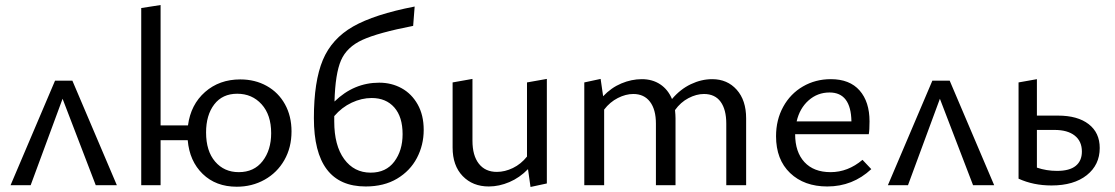

<svg xmlns="http://www.w3.org/2000/svg" viewBox="-20 -737 4437 764"><path d="M361 0 229 -344 102 0H22L199 -416H268L445 0Z M1140 -214Q1140 -150 1111.5 -100Q1083 -50 1033 -22Q983 6 922 6Q839 6 786.5 -45Q734 -96 727 -179H619V0H542V-705L619 -717V-238H728Q739 -321 796 -371Q853 -421 936 -421Q995 -421 1041.5 -395Q1088 -369 1114 -322Q1140 -275 1140 -214ZM1059 -207Q1059 -280 1021 -322Q983 -364 924 -364Q865 -364 832.5 -321.5Q800 -279 800 -210Q800 -136 836 -94Q872 -52 930 -52Q991 -52 1025 -96Q1059 -140 1059 -207Z M1666 -220Q1666 -160 1639 -108.5Q1612 -57 1560 -26Q1508 5 1435 5Q1229 5 1229 -267Q1229 -413 1264.5 -498Q1300 -583 1385 -631.5Q1470 -680 1630 -711L1624 -634Q1485 -607 1422.5 -578.5Q1360 -550 1337 -497Q1314 -444 1311 -333Q1388 -408 1489 -408Q1538 -408 1578 -386Q1618 -364 1642 -321.5Q1666 -279 1666 -220ZM1582 -203Q1582 -272 1549 -309.5Q1516 -347 1459 -347Q1419 -347 1379.5 -328.5Q1340 -310 1310 -275V-254Q1310 -158 1349.5 -104Q1389 -50 1455 -50Q1516 -50 1549 -94Q1582 -138 1582 -203Z M2156 -423V-7L2091 7L2081 -64Q2048 -30 2007 -12.5Q1966 5 1925 5Q1861 5 1821 -36.5Q1781 -78 1781 -150V-409L1860 -423V-177Q1860 -118 1885.5 -85.5Q1911 -53 1957 -53Q1989 -53 2021 -68.5Q2053 -84 2077 -114V-409Z M2949 -266V0H2870V-245Q2870 -301 2847.5 -332Q2825 -363 2781 -363Q2751 -363 2719.5 -346.5Q2688 -330 2666 -299Q2668 -279 2668 -266V0H2590V-245Q2590 -301 2566.5 -332Q2543 -363 2500 -363Q2470 -363 2438.5 -347Q2407 -331 2384 -301V0H2305V-409L2370 -423L2380 -354Q2412 -388 2452.5 -405Q2493 -422 2534 -422Q2576 -422 2607 -401.5Q2638 -381 2654 -343Q2687 -382 2729 -402Q2771 -422 2814 -422Q2874 -422 2911.5 -380Q2949 -338 2949 -266Z M3447 -64Q3373 5 3272 5Q3180 5 3124 -48.5Q3068 -102 3068 -195Q3068 -260 3096.5 -312Q3125 -364 3175 -393Q3225 -422 3286 -422Q3361 -422 3400.5 -377Q3440 -332 3440 -254Q3440 -219 3437 -203H3144Q3144 -132 3181 -92Q3218 -52 3285 -52Q3354 -52 3412 -101ZM3150 -254H3368Q3366 -369 3281 -369Q3233 -369 3197.5 -337.5Q3162 -306 3150 -254Z M3852 0 3720 -344 3593 0H3513L3690 -416H3759L3936 0Z M4356 -148Q4356 -81 4304.5 -40Q4253 1 4164 1Q4092 1 4033 -26V-409L4106 -422V-277H4190Q4268 -277 4312 -243Q4356 -209 4356 -148ZM4285 -134Q4285 -175 4256.5 -197.5Q4228 -220 4176 -220H4106V-70Q4144 -57 4186 -57Q4236 -57 4260.5 -77Q4285 -97 4285 -134Z"/></svg>

Font: Ysabeau Infant Medium
Style: Regular
Weight: 500
Designer: Christian Thalmann (Catharsis Fonts)
Version: Version 0.003